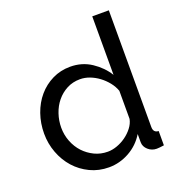

<svg xmlns="http://www.w3.org/2000/svg" viewBox="-133 -841 895 962"><g transform="rotate(-20 314.5 -360.0)"><path d="M37.1 -259.8Q37.1 -314.9 54.4 -364.5Q71.8 -414.1 103.3 -450.9Q134.8 -487.8 178.5 -509.3Q222.2 -530.8 273.9 -530.8Q336.9 -530.8 386.5 -497.8Q436 -464.8 464.8 -418V-730H553.2V-107.9Q553.2 -77.1 581.1 -76.2V0Q566.9 2 558.3 2.9Q549.8 3.9 542 3.9Q516.1 3.9 496.6 -13.4Q477.1 -30.8 477.1 -54.2V-98.1Q446.3 -47.4 394.8 -18.8Q343.3 9.8 286.1 9.8Q231.9 9.8 186 -12.2Q140.1 -34.2 107.2 -71Q74.2 -107.9 55.7 -157Q37.1 -206.1 37.1 -259.8ZM127.9 -258.8Q127.9 -219.7 141.8 -184.3Q155.8 -148.9 179.9 -123Q204.1 -97.2 236.6 -81.5Q269 -65.9 307.1 -65.9Q331.1 -65.9 356.4 -75Q381.8 -84 404.3 -100.1Q426.8 -116.2 443.4 -137.7Q460 -159.2 464.8 -183.1V-333Q456.1 -357.9 438 -380.4Q419.9 -402.8 397.5 -419.4Q375 -436 349.6 -445.6Q324.2 -455.1 298.8 -455.1Q259.8 -455.1 228.3 -438.5Q196.8 -421.9 174.3 -394.5Q151.9 -367.2 139.9 -331.5Q127.9 -295.9 127.9 -258.8Z"/></g></svg>

Font: Raleway Medium
Style: Regular
Weight: 500
Designer: Matt McInerney, Pablo Impallari, Rodrigo Fuenzalida
Foundry: Matt McInerney, Pablo Impallari, Rodrigo Fuenzalida
Version: Version 3.000g; ttfautohint (v1.5) -l 8 -r 28 -G 28 -x 14 -D